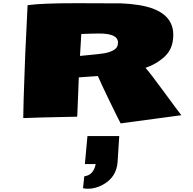

<svg xmlns="http://www.w3.org/2000/svg" viewBox="-20 -733 1211 1206"><path d="M532.7 452.6Q513.2 452.6 501.5 449.2L509.3 374.5Q567.9 366.7 581.1 297.4H513.2L529.3 121.6H729L718.8 282.2Q712.4 381.3 624.5 428.2Q578.6 452.6 532.7 452.6ZM721.2 -465.8Q721.2 -522.5 603 -522.5Q564.9 -522.5 490.7 -519.5L482.4 -381.8Q502.9 -384.3 548.1 -388.2Q593.3 -392.1 630.9 -397.7Q668.5 -403.3 694.8 -418.7Q721.2 -434.1 721.2 -465.8ZM737.8 42Q719.7 8.3 666.3 -102.1Q612.8 -212.4 594.7 -255.4L475.1 -247.1L465.3 -4.4Q465.3 -0.5 461.9 0Q313.5 2.4 240.2 4.9L126 8.8Q126 -62.5 135.7 -315.4L138.7 -396L153.3 -700.7Q153.8 -700.2 159.2 -701.2Q243.2 -712.9 462.9 -712.9Q682.6 -712.9 739.3 -711.9Q796.4 -710 851.6 -701.2Q1068.4 -666.5 1068.4 -514.2Q1068.4 -428.7 1016.4 -379.6Q964.4 -330.6 894 -307.1Q925.3 -271.5 1013.9 -150.6Q1102.5 -29.8 1119.1 -9.3Z"/></svg>

Font: Seymour One
Style: Book
Weight: 400
Designer: vernon adams
Foundry: vernon adams
Version: Version 1.000; ttfautohint (v0.93) -l 8 -r 50 -G 200 -x 0 -w